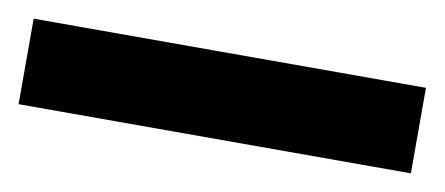

<svg xmlns="http://www.w3.org/2000/svg" viewBox="-29 95 558 241"><g transform="rotate(10 250.0 215.5)"><path d="M0 161H500V270H0Z"/></g></svg>

Font: Martel Sans ExtraBold
Style: Regular
Weight: 800
Designer: Dan Reynolds and Mathieu Réguer
Foundry: Dan Reynolds and Mathieu Réguer
Version: Version 1.002; ttfautohint (v1.1) -l 5 -r 5 -G 72 -x 0 -D la